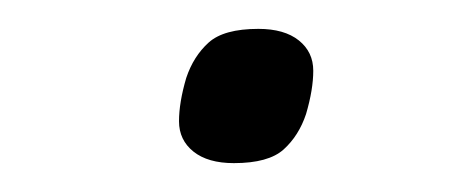

<svg xmlns="http://www.w3.org/2000/svg" viewBox="-20 -371 321 133"><path d="M142 -258Q124 -258 114 -266Q104 -274 104 -287Q104 -300 109 -317Q114 -332 124.5 -341.5Q135 -351 159 -351Q177 -351 187 -343Q197 -335 197 -322Q197 -309 192 -292Q187 -277 176.5 -267.5Q166 -258 142 -258Z"/></svg>

Font: IBM Plex Sans Condensed Light
Style: Italic
Weight: 300
Width: 3
Italic angle: -11°
Designer: Mike Abbink, Paul van der Laan, Pieter van Rosmalen
Foundry: Bold Monday
Version: Version 1.3